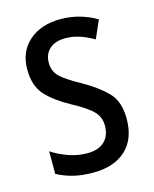

<svg xmlns="http://www.w3.org/2000/svg" viewBox="-90 -609 548 682"><g transform="rotate(-15 183.5 -268.5)"><path d="M333 -145Q333 -70 289.5 -30Q246 10 169 10Q127 10 94.5 1.5Q62 -7 37 -21V-104Q62 -87 96.5 -74.5Q131 -62 167 -62Q208 -62 230 -83Q252 -104 252 -141Q252 -172 231.5 -193.5Q211 -215 159 -243Q103 -273 70 -307.5Q37 -342 37 -405Q37 -470 81 -508.5Q125 -547 197 -547Q234 -547 267 -537.5Q300 -528 329 -511L300 -445Q276 -459 250 -468Q224 -477 196 -477Q158 -477 137.5 -458Q117 -439 117 -408Q117 -376 138 -356Q159 -336 212 -307Q267 -276 300 -242Q333 -208 333 -145Z"/></g></svg>

Font: Avrile Sans Condensed
Style: Regular
Weight: 400
Width: 3
Designer: Monotype Design Team
Foundry: Monotype Imaging Inc.
Version: Version 2.001;September 10, 2019;FontCreator 11.5.0.2425 64-